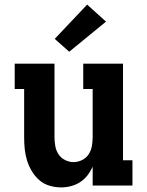

<svg xmlns="http://www.w3.org/2000/svg" viewBox="-20 -807 640 835"><path d="M246 8Q220 8 195 0.5Q170 -7 151 -23.5Q132 -40 118.5 -62.5Q105 -85 97.5 -109.5Q90 -134 87.5 -159Q85 -184 85 -210V-420H44V-530H217V-210Q217 -191 220.5 -171.5Q224 -152 234.5 -136Q245 -120 263 -111Q281 -102 300 -102Q319 -102 337 -111Q355 -120 365.5 -136Q376 -152 379.5 -171.5Q383 -191 383 -210V-420H342V-530H515V-110H556V0H383V-82Q374 -62 360.5 -44.5Q347 -27 328.5 -15Q310 -3 288.5 2.5Q267 8 246 8ZM281 -582 218 -638 359 -787 441 -713Z"/></svg>

Font: Iosevka Curly Slab XBdEx
Style: Regular
Weight: 800
Width: 7
Monospace: yes
Designer: Belleve Invis
Foundry: Belleve Invis
Version: Version 11.0.0; ttfautohint (v1.8.3)